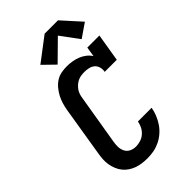

<svg xmlns="http://www.w3.org/2000/svg" viewBox="-290 -1077 1180 1180"><g transform="rotate(-45 300.0 -486.5)"><path d="M255 8Q231 8 208 5Q185 2 164 -5.5Q143 -13 124.5 -25.5Q106 -38 92.5 -55Q79 -72 70.5 -92.5Q62 -113 58 -135.5Q54 -158 55.5 -181.5Q57 -205 61 -228L114 -553Q118 -576 125 -599.5Q132 -623 143.5 -645Q155 -667 171.5 -687Q188 -707 209 -720.5Q230 -734 254.5 -738.5Q279 -743 302 -743Q326 -743 349.5 -739Q373 -735 394 -726.5Q415 -718 433 -704Q451 -690 463 -671L473 -735H578L548 -554H443Q447 -573 442 -591.5Q437 -610 424 -621.5Q411 -633 392.5 -637.5Q374 -642 355 -642Q341 -642 326 -640Q311 -638 297.5 -631.5Q284 -625 272 -614.5Q260 -604 251.5 -591.5Q243 -579 238.5 -565Q234 -551 232 -536L178 -212Q174 -190 175 -168.5Q176 -147 185.5 -129Q195 -111 214 -102Q233 -93 255 -93Q275 -93 295.5 -99.5Q316 -106 332.5 -120.5Q349 -135 358.5 -154Q368 -173 372 -194H491Q486 -166 475.5 -140Q465 -114 449 -90Q433 -66 410.5 -46.5Q388 -27 362 -14.5Q336 -2 309 3Q282 8 255 8ZM270 -790 194 -864 348 -981H464L575 -858L485 -796L397 -915Z"/></g></svg>

Font: Iosevka Slab Extended Oblique
Style: Bold
Weight: 700
Width: 7
Italic angle: -9°
Monospace: yes
Designer: Belleve Invis
Foundry: Belleve Invis
Version: Version 11.1.1; ttfautohint (v1.8.3)